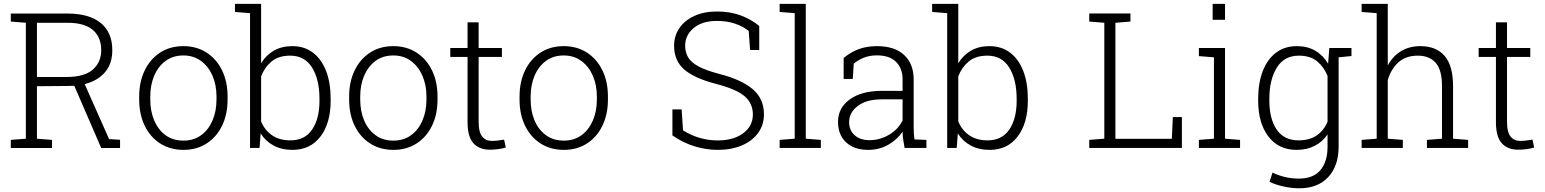

<svg xmlns="http://www.w3.org/2000/svg" viewBox="-20 -782 8168 1015"><path d="M37.1 0.5V-42.5L116.7 -48.8V-661.6L37.1 -668V-710.4H336.9Q451.2 -710.4 512.5 -660.6Q573.7 -610.8 573.7 -516.6Q573.7 -444.8 534.7 -399.7Q495.6 -354.5 427.7 -337.4L556.6 -46.9L614.7 -43V0.5H515.1L372.6 -328.6Q358.9 -327.6 344.2 -327.6L175.3 -326.2V-48.8L254.9 -42.5V0.5ZM175.3 -375H331.1Q426.3 -375 470.7 -414.1Q515.1 -453.1 515.1 -517.1Q515.1 -585.9 470.7 -623.8Q426.3 -661.6 336.9 -661.6H175.3Z M950.2 10.3Q879.4 10.3 826.7 -23.7Q773.9 -57.6 744.9 -117.7Q715.8 -177.7 715.8 -255.9V-272Q715.8 -349.6 744.9 -409.7Q773.9 -469.7 826.4 -503.9Q878.9 -538.1 949.2 -538.1Q1019.5 -538.1 1072.3 -503.9Q1125 -469.7 1154.1 -409.7Q1183.1 -349.6 1183.1 -272V-255.9Q1183.1 -177.7 1154.1 -117.7Q1125 -57.6 1072.5 -23.7Q1020 10.3 950.2 10.3ZM950.2 -38.6Q1004.4 -38.6 1043.5 -67.4Q1082.5 -96.2 1103.5 -145.3Q1124.5 -194.3 1124.5 -255.9V-272Q1124.5 -332.5 1103.3 -381.6Q1082 -430.7 1042.7 -459.7Q1003.4 -488.8 949.2 -488.8Q894 -488.8 855 -459.7Q815.9 -430.7 795.2 -381.6Q774.4 -332.5 774.4 -272V-255.9Q774.4 -194.3 795.2 -145.3Q815.9 -96.2 855.2 -67.4Q894.5 -38.6 950.2 -38.6Z M1526.4 10.3Q1468.8 10.3 1426.3 -12.7Q1383.8 -35.6 1357.9 -76.7L1352.1 0H1301.8V-712.4L1222.2 -718.8V-761.7H1360.4V-447.8Q1386.2 -490.2 1427.5 -514.2Q1468.8 -538.1 1525.4 -538.1Q1588.9 -538.1 1634.3 -503.7Q1679.7 -469.2 1703.9 -406.7Q1728 -344.2 1728 -259.8V-249.5Q1728 -131.3 1674.3 -60.5Q1620.6 10.3 1526.4 10.3ZM1515.1 -40Q1591.3 -40 1630.1 -97.2Q1668.9 -154.3 1668.9 -249.5V-259.8Q1668.9 -361.3 1629.9 -424.6Q1590.8 -487.8 1514.2 -487.8Q1452.1 -487.8 1415.3 -456.8Q1378.4 -425.8 1360.4 -378.4V-140.1Q1378.9 -94.2 1418 -67.1Q1457 -40 1515.1 -40Z M2060.1 10.3Q1989.3 10.3 1936.5 -23.7Q1883.8 -57.6 1854.7 -117.7Q1825.7 -177.7 1825.7 -255.9V-272Q1825.7 -349.6 1854.7 -409.7Q1883.8 -469.7 1936.3 -503.9Q1988.8 -538.1 2059.1 -538.1Q2129.4 -538.1 2182.1 -503.9Q2234.9 -469.7 2263.9 -409.7Q2293 -349.6 2293 -272V-255.9Q2293 -177.7 2263.9 -117.7Q2234.9 -57.6 2182.4 -23.7Q2129.9 10.3 2060.1 10.3ZM2060.1 -38.6Q2114.3 -38.6 2153.3 -67.4Q2192.4 -96.2 2213.4 -145.3Q2234.4 -194.3 2234.4 -255.9V-272Q2234.4 -332.5 2213.1 -381.6Q2191.9 -430.7 2152.6 -459.7Q2113.3 -488.8 2059.1 -488.8Q2003.9 -488.8 1964.8 -459.7Q1925.8 -430.7 1905 -381.6Q1884.3 -332.5 1884.3 -272V-255.9Q1884.3 -194.3 1905 -145.3Q1925.8 -96.2 1965.1 -67.4Q2004.4 -38.6 2060.1 -38.6Z M2568.8 9.3Q2513.2 9.3 2482.4 -25.1Q2451.7 -59.6 2451.7 -136.2V-481H2360.4V-528.3H2451.7V-664.1H2510.3V-528.3H2633.3V-481H2510.3V-136.2Q2510.3 -83.5 2529.1 -60.3Q2547.9 -37.1 2579.1 -37.1Q2595.2 -37.1 2611.6 -39.1Q2627.9 -41 2645 -43.9L2653.8 -2Q2615.7 9.3 2568.8 9.3Z M2960.9 10.3Q2890.1 10.3 2837.4 -23.7Q2784.7 -57.6 2755.6 -117.7Q2726.6 -177.7 2726.6 -255.9V-272Q2726.6 -349.6 2755.6 -409.7Q2784.7 -469.7 2837.2 -503.9Q2889.6 -538.1 2960 -538.1Q3030.3 -538.1 3083 -503.9Q3135.7 -469.7 3164.8 -409.7Q3193.8 -349.6 3193.8 -272V-255.9Q3193.8 -177.7 3164.8 -117.7Q3135.7 -57.6 3083.3 -23.7Q3030.8 10.3 2960.9 10.3ZM2960.9 -38.6Q3015.1 -38.6 3054.2 -67.4Q3093.3 -96.2 3114.3 -145.3Q3135.3 -194.3 3135.3 -255.9V-272Q3135.3 -332.5 3114 -381.6Q3092.8 -430.7 3053.5 -459.7Q3014.2 -488.8 2960 -488.8Q2904.8 -488.8 2865.7 -459.7Q2826.7 -430.7 2805.9 -381.6Q2785.2 -332.5 2785.2 -272V-255.9Q2785.2 -194.3 2805.9 -145.3Q2826.7 -96.2 2866 -67.4Q2905.3 -38.6 2960.9 -38.6Z M3773.9 10.3Q3713.4 10.3 3652.3 -8.3Q3591.3 -26.9 3534.7 -65.9V-203.6H3583.5L3590.8 -92.8Q3633.8 -65.9 3680.2 -52.7Q3726.6 -39.6 3773.9 -39.6Q3857.9 -39.6 3908.9 -77.6Q3960 -115.7 3960 -176.8Q3960 -235.4 3916.7 -272.9Q3873.5 -310.5 3765.6 -338.4Q3649.4 -368.7 3596.4 -415.3Q3543.5 -461.9 3543.5 -540Q3543.5 -592.8 3571.8 -633.8Q3600.1 -674.8 3651.1 -698Q3702.1 -721.2 3770 -721.2Q3841.8 -721.2 3897.9 -699.7Q3954.1 -678.2 3993.7 -644.5V-517.6H3945.3L3938 -618.2Q3907.2 -643.1 3865.2 -657.2Q3823.2 -671.4 3770 -671.4Q3691.4 -671.4 3646.7 -633.5Q3602.1 -595.7 3602.1 -541Q3602.1 -505.4 3617.9 -478.5Q3633.8 -451.7 3673.6 -430.4Q3713.4 -409.2 3784.7 -390.6Q3900.4 -360.8 3959.5 -310.3Q4018.6 -259.8 4018.6 -177.7Q4018.6 -121.1 3987.3 -78.6Q3956.1 -36.1 3900.9 -12.9Q3845.7 10.3 3773.9 10.3Z M4101.6 0V-42.5L4181.2 -48.8V-712.4L4101.6 -718.8V-761.7H4239.7V-48.8L4319.3 -42.5V0Z M4570.3 10.3Q4495.1 10.3 4452.6 -29.8Q4410.2 -69.8 4410.2 -138.2Q4410.2 -211.4 4472.4 -256.6Q4534.7 -301.8 4642.1 -301.8H4751.5V-362.3Q4751.5 -419.9 4717.3 -454.6Q4683.1 -489.3 4615.2 -489.3Q4576.7 -489.3 4546.1 -476.8Q4515.6 -464.4 4493.2 -445.3L4488.3 -364.7H4439.9V-475.1Q4474.1 -504.9 4517.6 -521.5Q4561 -538.1 4616.2 -538.1Q4709.5 -538.1 4759.8 -491.2Q4810.1 -444.3 4810.1 -361.3V-106.4Q4810.1 -90.8 4811 -75.4Q4812 -60.1 4814.5 -44.9L4877.4 -42.5V0H4762.2Q4756.8 -28.8 4754.4 -46.4Q4752 -64 4751.5 -85.9Q4722.7 -43.5 4675.3 -16.6Q4627.9 10.3 4570.3 10.3ZM4577.1 -41Q4631.3 -41 4679.9 -69.6Q4728.5 -98.1 4751.5 -145.5V-256.8H4641.6Q4560.5 -256.8 4514.6 -221.9Q4468.8 -187 4468.8 -136.2Q4468.8 -93.8 4497.8 -67.4Q4526.9 -41 4577.1 -41Z M5211.9 10.3Q5154.3 10.3 5111.8 -12.7Q5069.3 -35.6 5043.5 -76.7L5037.6 0H4987.3V-712.4L4907.7 -718.8V-761.7H5045.9V-447.8Q5071.8 -490.2 5113 -514.2Q5154.3 -538.1 5210.9 -538.1Q5274.4 -538.1 5319.8 -503.7Q5365.2 -469.2 5389.4 -406.7Q5413.6 -344.2 5413.6 -259.8V-249.5Q5413.6 -131.3 5359.9 -60.5Q5306.2 10.3 5211.9 10.3ZM5200.7 -40Q5276.9 -40 5315.7 -97.2Q5354.5 -154.3 5354.5 -249.5V-259.8Q5354.5 -361.3 5315.4 -424.6Q5276.4 -487.8 5199.7 -487.8Q5137.7 -487.8 5100.8 -456.8Q5064 -425.8 5045.9 -378.4V-140.1Q5064.5 -94.2 5103.5 -67.1Q5142.6 -40 5200.7 -40Z M5738.3 0V-42.5L5817.9 -48.8V-661.6L5738.3 -668V-710.9H5956.1V-668L5876.5 -661.6V-48.3H6174.8L6180.2 -163.1H6228V0Z M6317.9 0V-42.5L6397.5 -48.8V-479L6317.9 -485.4V-528.3H6456.1V-48.8L6535.6 -42.5V0ZM6390.6 -677.2V-761.7H6456.1V-677.2Z M6848.1 213.4Q6809.6 213.4 6766.6 204.1Q6723.6 194.8 6691.4 179.2L6707 130.4Q6738.3 145.5 6773.2 153.8Q6808.1 162.1 6847.2 162.1Q6922.4 162.1 6960.2 117.4Q6998 72.8 6998 -6.8V-71.3Q6971.7 -32.7 6930.4 -11.2Q6889.2 10.3 6834.5 10.3Q6739.3 10.3 6685.3 -60.5Q6631.3 -131.3 6631.3 -249.5V-259.8Q6631.3 -344.2 6655.8 -406.7Q6680.2 -469.2 6725.8 -503.7Q6771.5 -538.1 6835.4 -538.1Q6892.1 -538.1 6933.8 -513.4Q6975.6 -488.8 7001 -445.3L7007.3 -528.3H7124.5V-485.8L7056.6 -479V-6.8Q7056.6 95.2 7001.5 154.3Q6946.3 213.4 6848.1 213.4ZM6845.2 -40Q6903.3 -40 6941.2 -66.4Q6979 -92.8 6998 -138.7V-380.4Q6979.5 -427.2 6943.4 -457.5Q6907.2 -487.8 6846.2 -487.8Q6769 -487.8 6729.7 -424.3Q6690.4 -360.8 6690.4 -259.8V-249.5Q6690.4 -153.8 6729.2 -96.9Q6768.1 -40 6845.2 -40Z M7178.2 0V-42.5L7257.8 -48.8V-712.4L7178.2 -718.8V-761.7H7316.4V-436Q7342.3 -484.4 7386 -511.2Q7429.7 -538.1 7488.8 -538.1Q7572.3 -538.1 7616.9 -486.6Q7661.6 -435.1 7661.6 -325.7V-48.8L7741.2 -42.5V0H7523.4V-42.5L7603 -48.8V-326.7Q7603 -413.1 7569.3 -450.4Q7535.6 -487.8 7475.6 -487.8Q7411.1 -487.8 7371.8 -451.7Q7332.5 -415.5 7316.4 -357.9V-48.8L7396 -42.5V0Z M8005.4 9.3Q7949.7 9.3 7918.9 -25.1Q7888.2 -59.6 7888.2 -136.2V-481H7796.9V-528.3H7888.2V-664.1H7946.8V-528.3H8069.8V-481H7946.8V-136.2Q7946.8 -83.5 7965.6 -60.3Q7984.4 -37.1 8015.6 -37.1Q8031.7 -37.1 8048.1 -39.1Q8064.5 -41 8081.5 -43.9L8090.3 -2Q8052.2 9.3 8005.4 9.3Z"/></svg>

Font: Roboto Slab Light
Style: Regular
Weight: 300
Designer: Google
Version: Version 2.000; ttfautohint (v1.8.1.43-b0c9)